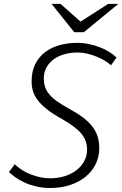

<svg xmlns="http://www.w3.org/2000/svg" viewBox="-20 -937 616 967"><path d="M295.4 -335.9Q250.5 -360.4 220.7 -383.3Q190.9 -406.2 172.6 -429.2Q154.3 -452.1 146.7 -476.1Q139.2 -500 139.2 -526.9Q139.2 -578.6 158.2 -615.5Q177.2 -652.3 209 -675.8Q240.7 -699.2 282.2 -710.2Q323.7 -721.2 368.7 -721.2Q398.4 -721.2 428 -715.1Q457.5 -709 483.6 -698.7Q509.8 -688.5 531.2 -675Q552.7 -661.6 566.9 -647L539.1 -608.4Q527.8 -618.7 510 -629.9Q492.2 -641.1 469.7 -650.6Q447.3 -660.2 421.4 -666.3Q395.5 -672.4 368.7 -672.4Q333 -672.4 302.5 -663.3Q272 -654.3 249.3 -637.5Q226.6 -620.6 213.6 -596.4Q200.7 -572.3 200.7 -542.5Q200.7 -517.6 207.5 -497.8Q214.4 -478 229.5 -460.4Q244.6 -442.9 269.3 -425.5Q293.9 -408.2 330.1 -388.2Q368.2 -367.7 396.2 -346.7Q424.3 -325.7 443.1 -302.2Q461.9 -278.8 470.9 -251.5Q480 -224.1 480 -191.4Q480 -148.4 462.4 -111.6Q444.8 -74.7 412.4 -47.9Q379.9 -21 334.5 -5.6Q289.1 9.8 233.4 9.8Q195.8 9.8 163.8 2.4Q131.8 -4.9 106 -16.6Q80.1 -28.3 59.8 -42.5Q39.6 -56.6 24.9 -70.3L54.7 -109.9Q61.5 -102.5 77.1 -90.3Q92.8 -78.1 116 -66.9Q139.2 -55.7 169.4 -47.4Q199.7 -39.1 235.4 -39.1Q272.5 -39.1 305.7 -49.6Q338.9 -60.1 364 -79.1Q389.2 -98.1 403.8 -124.5Q418.5 -150.9 418.5 -182.6Q418.5 -206.1 411.6 -225.8Q404.8 -245.6 390.1 -263.4Q375.5 -281.2 352.1 -298.8Q328.6 -316.4 295.4 -335.9ZM239.7 -917.5H284.7L385.7 -828.1L524.9 -917.5H576.2L402.3 -774.9H354Z"/></svg>

Font: Ufes Sans Light
Style: Italic
Weight: 200
Designer: Ricardo Esteves & Thais Bronze
Foundry: ProDesignUfes - Ricardo Esteves, Thais Bronze
Version: Version 2.0